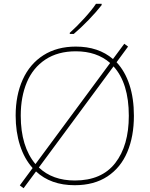

<svg xmlns="http://www.w3.org/2000/svg" viewBox="-20 -972 794 1018"><path d="M376 10Q249 10 171 -63L105 26L85 11L153 -81Q109 -130 86 -201.5Q63 -273 63 -359Q63 -467 100.5 -550Q138 -633 210 -679Q282 -725 382 -725Q502 -725 579 -659L639 -740L659 -725L598 -642Q643 -594 666.5 -522Q690 -450 690 -358Q690 -249 655 -166Q620 -83 549.5 -36.5Q479 10 376 10ZM168 -102 564 -638Q493 -700 382 -700Q287 -700 221 -656.5Q155 -613 122.5 -536Q90 -459 90 -359Q90 -195 168 -102ZM582 -620 186 -84Q258 -15 377 -15Q519 -15 591 -107.5Q663 -200 663 -358Q663 -531 582 -620ZM519 -945Q491 -909 450 -866.5Q409 -824 371 -792H350V-798Q385 -829 426.5 -874.5Q468 -920 489 -952H519Z"/></svg>

Font: Noto Sans UI Thin
Style: Regular
Weight: 250
Designer: Monotype Design Team
Foundry: Monotype Imaging Inc.
Version: Version 1.001